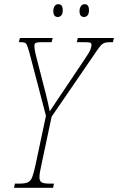

<svg xmlns="http://www.w3.org/2000/svg" viewBox="-20 -895 563 915"><path d="M47 0 51 -20H74Q99 -20 112.5 -26Q126 -32 133.5 -51Q141 -70 149 -108L199 -343L121 -641Q111 -677 105.5 -685.5Q100 -694 80 -694H70L75 -714H231L226 -694H181Q159 -694 151.5 -691Q144 -688 144 -677Q144 -668 146 -655.5Q148 -643 154 -620L199 -445Q204 -426 208.5 -405Q213 -384 217 -364Q230 -384 244 -405Q258 -426 271 -445L385 -615Q407 -647 411.5 -660.5Q416 -674 416 -681Q416 -690 409 -692Q402 -694 375 -694H346L351 -714H523L518 -694H505Q486 -694 475.5 -689.5Q465 -685 453.5 -670Q442 -655 420 -622L226 -339L177 -108Q168 -69 168 -51Q168 -32 178.5 -26Q189 -20 214 -20H237L233 0ZM381 -814Q359 -814 359 -842Q359 -856 365.5 -865.5Q372 -875 383 -875Q404 -875 404 -847Q404 -828 396.5 -821Q389 -814 381 -814ZM256 -814Q234 -814 234 -842Q234 -856 240 -865.5Q246 -875 258 -875Q279 -875 279 -847Q279 -828 271.5 -821Q264 -814 256 -814Z"/></svg>

Font: Noto Serif ExtraCondensed Thin
Style: Italic
Weight: 100
Width: 2
Italic angle: -12°
Designer: Monotype Design Team
Foundry: Monotype Imaging Inc.
Version: Version 2.013